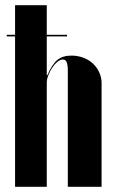

<svg xmlns="http://www.w3.org/2000/svg" viewBox="-20 -719 441 739"><path d="M162 -429H160V-459V-699H38V0H160V-400Q160 -414 166 -429.5Q172 -445 181 -458.5Q190 -472 201 -481Q212 -490 222 -490Q232 -490 236.5 -480Q241 -470 241 -447V0H371V-399Q371 -421 362 -440.5Q353 -460 337.5 -474.5Q322 -489 300.5 -497Q279 -505 255 -505Q221 -505 200.5 -488Q180 -471 162 -429ZM6 -579H238V-585H6Z"/></svg>

Font: Moniqa Black
Style: Regular
Weight: 900
Designer: Rajesh Rajput
Foundry: Rajesh Rajput
Version: Version 1.000